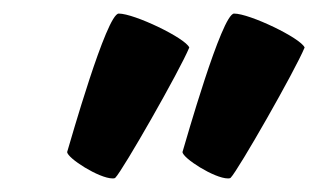

<svg xmlns="http://www.w3.org/2000/svg" viewBox="-20 -717 469 283"><path d="M259 -647C253 -661 178 -697 155 -697C137 -697 83 -506 79 -493C79 -484 126 -454 146 -454C147 -454 149 -454 150 -455C161 -466 245 -613 259 -647ZM429 -647C423 -661 348 -697 325 -697C307 -697 253 -506 249 -493C249 -484 296 -454 316 -454C317 -454 319 -454 320 -455C331 -466 415 -613 429 -647Z"/></svg>

Font: Yesteryear
Style: Regular
Weight: 400
Designer: Astigmatic (AOETI)
Foundry: Astigmatic (AOETI)
Version: Version 1.000